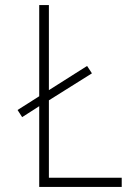

<svg xmlns="http://www.w3.org/2000/svg" viewBox="-20 -734 540 754"><path d="M134 0H458V-36H172V-340L341 -446L322 -475L172 -380V-714H134V-356L49 -302L67 -274L134 -317Z"/></svg>

Font: Noto Sans Mono ExtraCondensed ExtraLight
Style: Regular
Weight: 200
Width: 2
Designer: Monotype Design Team
Foundry: Monotype Imaging Inc.
Version: Version 2.014